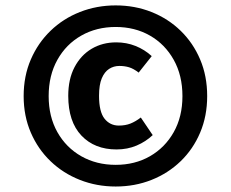

<svg xmlns="http://www.w3.org/2000/svg" viewBox="-20 -786 850 707"><path d="M406 -766.1Q476.6 -766.1 537.8 -741.8Q598.9 -717.6 645.1 -672.8Q691.2 -628 717 -567Q742.9 -506.1 742.9 -432.1Q742.9 -358.8 717 -297.7Q691.2 -236.7 645.1 -192.2Q598.9 -147.7 537.8 -123.5Q476.6 -99.2 406 -99.2Q336 -99.2 274.3 -123.5Q212.7 -147.7 166.3 -192.2Q119.8 -236.7 93.5 -297.7Q67.1 -358.8 67.1 -432.1Q67.1 -506.1 93.5 -567Q119.8 -628 166.3 -672.8Q212.7 -717.6 274.3 -741.8Q336 -766.1 406 -766.1ZM408 -630Q446 -630 479.2 -616.7Q512.5 -603.4 538.7 -579.4L490.6 -518.7Q471.6 -533.3 455.1 -538.3Q438.6 -543.2 419.5 -543.2Q398.8 -543.2 381.9 -532.4Q364.9 -521.6 354.8 -497.7Q344.7 -473.9 344.7 -433.1Q344.7 -374.4 364.9 -349Q385.1 -323.6 417.6 -323.6Q441.7 -323.6 460.6 -331.1Q479.5 -338.7 498.5 -353.3L542.3 -288.5Q517 -264.5 483.2 -250.1Q449.4 -235.7 409 -235.7Q328.3 -235.7 279.8 -286.8Q231.3 -338 231.3 -433.1Q231.3 -494.5 254.4 -538.6Q277.5 -582.6 317.3 -606.3Q357.2 -630 408 -630ZM406 -686.7Q335.2 -686.7 279.3 -654.9Q223.4 -623.2 191.3 -565.7Q159.2 -508.3 159.2 -432.1Q159.2 -356.4 191.3 -299.4Q223.4 -242.5 279.3 -210.7Q335.2 -179 406 -179Q476.8 -179 532.2 -210.7Q587.6 -242.5 619.7 -299.4Q651.8 -356.4 651.8 -432.1Q651.8 -508.3 619.7 -565.7Q587.6 -623.2 532.2 -654.9Q476.8 -686.7 406 -686.7Z"/></svg>

Font: Fira Sans Variable
Style: Regular
Weight: 400
Designer: Carrois Corporate & Edenspiekermann AG
Foundry: Carrois Corporate GbR & Edenspiekermann AG
Version: Version 4.202